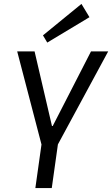

<svg xmlns="http://www.w3.org/2000/svg" viewBox="-20 -963 574 983"><path d="M68 -700H157L246 -318H250L446 -700H534L275 -221H193ZM198 -263H282L245 0H161ZM438 -875 222 -745 200 -782 397 -943Z"/></svg>

Font: Pathway Extreme SemiCondensed
Style: Italic
Weight: 400
Width: 4
Italic angle: -8°
Version: Version 1.001;gftools[0.9.26]